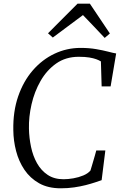

<svg xmlns="http://www.w3.org/2000/svg" viewBox="-20 -1010 660 1038"><path d="M308.5 8Q240 8 191.5 -19.2Q143 -46.5 112.2 -92Q81.5 -137.5 67 -193.5Q52.5 -249.5 52 -306.5Q50 -407 78.2 -489Q106.5 -571 157.2 -629.5Q208 -688 274.5 -719.5Q341 -751 415.5 -751Q461.5 -751 499.2 -744.5Q537 -738 564.5 -730.8Q592 -723.5 608 -721L578 -543H529.5L525.5 -678Q515 -684.5 500 -690Q485 -695.5 462.5 -699.2Q440 -703 406 -703Q335.5 -703 284 -666.8Q232.5 -630.5 199.2 -572.2Q166 -514 150.5 -446Q135 -378 136.5 -314.5Q137.5 -264.5 147.8 -215.8Q158 -167 180.2 -127.5Q202.5 -88 237.8 -64.5Q273 -41 323.5 -41Q348 -41 376.8 -46Q405.5 -51 430.5 -61.5Q455.5 -72 469 -88Q473 -101 477 -114.5Q481 -128 485 -141.8Q489 -155.5 493 -169.2Q497 -183 500.5 -196.5H549.5L529.5 -36Q515.5 -31 493.5 -23.8Q471.5 -16.5 443.2 -9.2Q415 -2 381 3Q347 8 308.5 8ZM239.5 -830 399 -990H466L574 -829L546 -805Q517 -836 487.5 -867Q458 -898 428.5 -928.5Q387.5 -898 347 -867.8Q306.5 -837.5 265.5 -807Z"/></svg>

Font: Merriweather 7pt Light
Style: Italic
Weight: 300
Italic angle: -7.8°
Designer: Eben Sorkin
Foundry: Eben Sorkin
Version: Version 2.200;gftools[0.9.31]